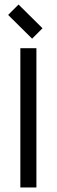

<svg xmlns="http://www.w3.org/2000/svg" viewBox="-20 -829 251 849"><path d="M70 -616H141V0H70ZM62 -809 168 -704 122 -658 16 -763Z"/></svg>

Font: Aubrey
Style: Regular
Weight: 400
Designer: Gayaneh Bagdasaryan
Foundry: Cyreal.org
Version: Version 1.102; ttfautohint (v1.8.3)